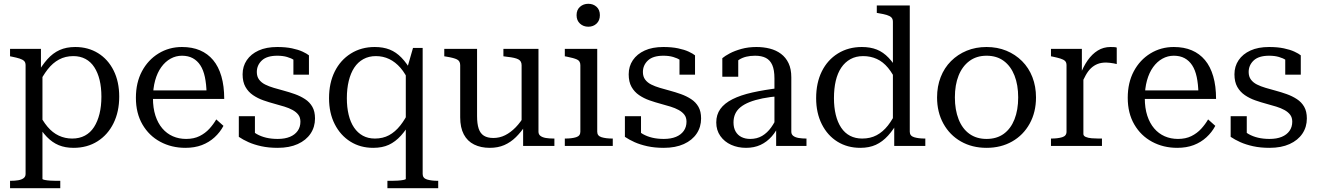

<svg xmlns="http://www.w3.org/2000/svg" viewBox="-20 -770 6951 1013"><path d="M298 223H33V184H35Q58 184 76 181Q94 178 104.5 170Q115 162 115 148V-426Q115 -441 107 -448.5Q99 -456 83.5 -461Q68 -466 43 -471L33 -473V-512H196V-390L204 -382V174Q204 177 216.5 179.5Q229 182 246 183Q263 184 275 184H298ZM368 10Q324 10 290 -4Q256 -18 227 -48Q198 -78 171 -125L181 -181Q204 -133 230.5 -101.5Q257 -70 290 -54.5Q323 -39 361 -39Q399 -39 428 -54.5Q457 -70 476 -99.5Q495 -129 505 -169.5Q515 -210 515 -260Q515 -309 505.5 -348Q496 -387 477.5 -415.5Q459 -444 431 -459Q403 -474 367 -474Q325 -474 291.5 -456Q258 -438 231.5 -404Q205 -370 181 -321L173 -376Q201 -425 230 -457.5Q259 -490 294.5 -506Q330 -522 377 -522Q445 -522 497.5 -489.5Q550 -457 579.5 -398Q609 -339 609 -260Q609 -181 579 -120Q549 -59 494.5 -24.5Q440 10 368 10Z M787 -252Q787 -200 800 -160Q813 -120 836.5 -92.5Q860 -65 892 -51Q924 -37 962 -37Q1003 -37 1033 -52Q1063 -67 1084.5 -90.5Q1106 -114 1121 -140L1159 -106Q1141 -72 1112 -45.5Q1083 -19 1045 -4.5Q1007 10 958 10Q885 10 825.5 -22Q766 -54 731.5 -113.5Q697 -173 697 -254Q697 -334 729 -394Q761 -454 816.5 -488Q872 -522 940 -522Q994 -522 1035 -504.5Q1076 -487 1104.5 -453Q1133 -419 1148 -367.5Q1163 -316 1163 -248H765V-293H1098L1070 -276Q1069 -326 1061 -363.5Q1053 -401 1037 -425.5Q1021 -450 997 -463Q973 -476 940 -476Q908 -476 880 -460.5Q852 -445 831 -416Q810 -387 798.5 -345.5Q787 -304 787 -252Z M1565 -128Q1565 -150 1554 -164.5Q1543 -179 1524 -189.5Q1505 -200 1480.5 -207.5Q1456 -215 1430 -222Q1400 -230 1370 -240.5Q1340 -251 1315 -268Q1290 -285 1275 -311.5Q1260 -338 1260 -378Q1260 -420 1282 -452.5Q1304 -485 1344.5 -503.5Q1385 -522 1443 -522Q1487 -522 1520.5 -515Q1554 -508 1576.5 -497.5Q1599 -487 1610 -478V-376H1528V-472Q1538 -472 1545.5 -467.5Q1553 -463 1557.5 -456Q1562 -449 1563.5 -440.5Q1565 -432 1562 -426Q1552 -441 1534.5 -452Q1517 -463 1494.5 -469.5Q1472 -476 1443 -476Q1388 -476 1361.5 -451Q1335 -426 1335 -390Q1335 -366 1347 -350Q1359 -334 1379 -324Q1399 -314 1424.5 -306.5Q1450 -299 1476 -292Q1506 -284 1535.5 -273.5Q1565 -263 1589.5 -247Q1614 -231 1628 -206.5Q1642 -182 1642 -145Q1642 -100 1618.5 -65Q1595 -30 1551 -10Q1507 10 1445 10Q1397 10 1358.5 1.5Q1320 -7 1291 -20Q1262 -33 1240 -48V-157H1325V-34Q1312 -42 1304.5 -49Q1297 -56 1294.5 -63Q1292 -70 1293 -78Q1294 -86 1298 -94Q1313 -75 1335 -62.5Q1357 -50 1384.5 -43.5Q1412 -37 1445 -37Q1483 -37 1509.5 -48Q1536 -59 1550.5 -79.5Q1565 -100 1565 -128Z M2024 223V184H2048Q2061 184 2078 183Q2095 182 2108 179.5Q2121 177 2121 174V-393L2128 -409L2159 -517H2210V148Q2210 170 2233 177Q2256 184 2290 184H2292V223ZM1957 -522Q2002 -522 2036 -508.5Q2070 -495 2098.5 -465.5Q2127 -436 2154 -388L2141 -332Q2120 -381 2093 -412Q2066 -443 2033.5 -458.5Q2001 -474 1963 -474Q1926 -474 1897 -458Q1868 -442 1849 -413Q1830 -384 1820 -343Q1810 -302 1810 -252Q1810 -204 1819.5 -164.5Q1829 -125 1848 -97Q1867 -69 1894.5 -54Q1922 -39 1958 -39Q2000 -39 2032.5 -56.5Q2065 -74 2092 -108Q2119 -142 2141 -190L2152 -136Q2125 -87 2095.5 -54.5Q2066 -22 2031.5 -6Q1997 10 1949 10Q1881 10 1828.5 -23Q1776 -56 1746 -115Q1716 -174 1716 -252Q1716 -332 1746 -392.5Q1776 -453 1831 -487.5Q1886 -522 1957 -522Z M2497 -512V-158Q2497 -117 2505.5 -91.5Q2514 -66 2533 -54Q2552 -42 2583 -42Q2616 -42 2645 -56.5Q2674 -71 2700.5 -98Q2727 -125 2750 -165L2757 -115Q2730 -74 2702 -46.5Q2674 -19 2640.5 -4.5Q2607 10 2564 10Q2517 10 2481.5 -7.5Q2446 -25 2427 -61Q2408 -97 2408 -151V-426Q2408 -448 2391 -456.5Q2374 -465 2336 -471L2324 -473V-512ZM2821 -512V-75Q2821 -61 2831.5 -53Q2842 -45 2860 -42Q2878 -39 2902 -39H2905V0H2740V-103L2732 -115V-426Q2732 -448 2714.5 -457Q2697 -466 2658 -470L2636 -473V-512Z M3084 -629Q3058 -629 3040 -645.5Q3022 -662 3022 -690Q3022 -718 3040 -734Q3058 -750 3084 -750Q3110 -750 3127.5 -734Q3145 -718 3145 -690Q3145 -662 3127.5 -645.5Q3110 -629 3084 -629ZM3131 -512V-75Q3131 -53 3154 -46Q3177 -39 3211 -39H3213V0H2960V-39H2962Q2997 -39 3019.5 -46Q3042 -53 3042 -75V-426Q3042 -448 3024.5 -456Q3007 -464 2971 -471L2960 -473V-512Z M3602 -128Q3602 -150 3591 -164.5Q3580 -179 3561 -189.5Q3542 -200 3517.5 -207.5Q3493 -215 3467 -222Q3437 -230 3407 -240.5Q3377 -251 3352 -268Q3327 -285 3312 -311.5Q3297 -338 3297 -378Q3297 -420 3319 -452.5Q3341 -485 3381.5 -503.5Q3422 -522 3480 -522Q3524 -522 3557.5 -515Q3591 -508 3613.5 -497.5Q3636 -487 3647 -478V-376H3565V-472Q3575 -472 3582.5 -467.5Q3590 -463 3594.5 -456Q3599 -449 3600.5 -440.5Q3602 -432 3599 -426Q3589 -441 3571.5 -452Q3554 -463 3531.5 -469.5Q3509 -476 3480 -476Q3425 -476 3398.5 -451Q3372 -426 3372 -390Q3372 -366 3384 -350Q3396 -334 3416 -324Q3436 -314 3461.5 -306.5Q3487 -299 3513 -292Q3543 -284 3572.5 -273.5Q3602 -263 3626.5 -247Q3651 -231 3665 -206.5Q3679 -182 3679 -145Q3679 -100 3655.5 -65Q3632 -30 3588 -10Q3544 10 3482 10Q3434 10 3395.5 1.5Q3357 -7 3328 -20Q3299 -33 3277 -48V-157H3362V-34Q3349 -42 3341.5 -49Q3334 -56 3331.5 -63Q3329 -70 3330 -78Q3331 -86 3335 -94Q3350 -75 3372 -62.5Q3394 -50 3421.5 -43.5Q3449 -37 3482 -37Q3520 -37 3546.5 -48Q3573 -59 3587.5 -79.5Q3602 -100 3602 -128Z M4094 -306 4093 -263Q4043 -259 4003.5 -251Q3964 -243 3935 -231.5Q3906 -220 3887 -204.5Q3868 -189 3859 -169Q3850 -149 3850 -124Q3850 -96 3861 -76.5Q3872 -57 3892 -47Q3912 -37 3938 -37Q3974 -37 4001 -53Q4028 -69 4048.5 -97.5Q4069 -126 4085 -164L4093 -119Q4078 -80 4052 -50.5Q4026 -21 3992.5 -5.5Q3959 10 3916 10Q3873 10 3837.5 -6Q3802 -22 3780.5 -52.5Q3759 -83 3759 -124Q3759 -165 3780.5 -195Q3802 -225 3844.5 -246.5Q3887 -268 3949.5 -282Q4012 -296 4094 -306ZM4075 0V-104H4066V-356Q4066 -401 4054.5 -427Q4043 -453 4020.5 -464.5Q3998 -476 3964 -476Q3912 -476 3879.5 -455Q3847 -434 3827 -404Q3827 -419 3830.5 -430.5Q3834 -442 3840.5 -450.5Q3847 -459 3856 -464Q3865 -469 3875 -471V-365H3791V-463Q3805 -475 3830.5 -488.5Q3856 -502 3892 -512Q3928 -522 3971 -522Q4009 -522 4042 -513.5Q4075 -505 4100.5 -486Q4126 -467 4140.5 -436.5Q4155 -406 4155 -362V-75Q4155 -61 4165.5 -53Q4176 -45 4194 -42Q4212 -39 4234 -39H4235V0Z M4780 -75Q4780 -53 4803 -46Q4826 -39 4860 -39H4862V0H4698V-115L4691 -114V-655Q4691 -670 4683 -678Q4675 -686 4658.5 -691Q4642 -696 4617 -700L4606 -702V-741H4780ZM4527 -522Q4572 -522 4606 -508.5Q4640 -495 4668.5 -465Q4697 -435 4724 -388L4714 -330Q4692 -380 4665.5 -412Q4639 -444 4606 -459Q4573 -474 4534 -474Q4496 -474 4467 -458Q4438 -442 4418.5 -413Q4399 -384 4389.5 -343.5Q4380 -303 4380 -252Q4380 -204 4389.5 -164.5Q4399 -125 4418 -96.5Q4437 -68 4465 -53.5Q4493 -39 4529 -39Q4572 -39 4605 -56.5Q4638 -74 4664.5 -107.5Q4691 -141 4713 -190L4722 -136Q4695 -87 4665.5 -54.5Q4636 -22 4601 -6Q4566 10 4519 10Q4451 10 4398.5 -22.5Q4346 -55 4316 -114.5Q4286 -174 4286 -252Q4286 -333 4316 -393.5Q4346 -454 4401 -488Q4456 -522 4527 -522Z M5446 -256Q5446 -178 5412.5 -117.5Q5379 -57 5320 -23.5Q5261 10 5185 10Q5109 10 5050 -23.5Q4991 -57 4957.5 -117.5Q4924 -178 4924 -256Q4924 -314 4943 -363Q4962 -412 4997.5 -447.5Q5033 -483 5080.5 -502.5Q5128 -522 5185 -522Q5242 -522 5289.5 -502.5Q5337 -483 5372.5 -447.5Q5408 -412 5427 -363Q5446 -314 5446 -256ZM5018 -256Q5018 -191 5037.5 -141Q5057 -91 5094.5 -64Q5132 -37 5185 -37Q5239 -37 5276 -64Q5313 -91 5332.5 -140.5Q5352 -190 5352 -256Q5352 -322 5332.5 -371.5Q5313 -421 5276 -448.5Q5239 -476 5185 -476Q5132 -476 5094.5 -448Q5057 -420 5037.5 -371Q5018 -322 5018 -256Z M5872 -519V-432Q5866 -434 5856.5 -435.5Q5847 -437 5836.5 -438.5Q5826 -440 5816 -440Q5790 -440 5771 -432.5Q5752 -425 5736.5 -410.5Q5721 -396 5708.5 -373.5Q5696 -351 5683 -320L5678 -372Q5695 -418 5718.5 -451.5Q5742 -485 5772 -503.5Q5802 -522 5839 -522Q5850 -522 5858.5 -521.5Q5867 -521 5872 -519ZM5525 0V-39H5526Q5561 -39 5584 -46Q5607 -53 5607 -75V-426Q5607 -441 5599 -448.5Q5591 -456 5575 -461Q5559 -466 5535 -471L5525 -473V-512H5688V-369L5696 -378V-63Q5696 -53 5708.5 -47.5Q5721 -42 5740 -40.5Q5759 -39 5776 -39H5794V0Z M6020 -252Q6020 -200 6033 -160Q6046 -120 6069.5 -92.5Q6093 -65 6125 -51Q6157 -37 6195 -37Q6236 -37 6266 -52Q6296 -67 6317.5 -90.5Q6339 -114 6354 -140L6392 -106Q6374 -72 6345 -45.5Q6316 -19 6278 -4.5Q6240 10 6191 10Q6118 10 6058.5 -22Q5999 -54 5964.5 -113.5Q5930 -173 5930 -254Q5930 -334 5962 -394Q5994 -454 6049.5 -488Q6105 -522 6173 -522Q6227 -522 6268 -504.5Q6309 -487 6337.5 -453Q6366 -419 6381 -367.5Q6396 -316 6396 -248H5998V-293H6331L6303 -276Q6302 -326 6294 -363.5Q6286 -401 6270 -425.5Q6254 -450 6230 -463Q6206 -476 6173 -476Q6141 -476 6113 -460.5Q6085 -445 6064 -416Q6043 -387 6031.5 -345.5Q6020 -304 6020 -252Z M6798 -128Q6798 -150 6787 -164.5Q6776 -179 6757 -189.5Q6738 -200 6713.5 -207.5Q6689 -215 6663 -222Q6633 -230 6603 -240.5Q6573 -251 6548 -268Q6523 -285 6508 -311.5Q6493 -338 6493 -378Q6493 -420 6515 -452.5Q6537 -485 6577.5 -503.5Q6618 -522 6676 -522Q6720 -522 6753.5 -515Q6787 -508 6809.5 -497.5Q6832 -487 6843 -478V-376H6761V-472Q6771 -472 6778.5 -467.5Q6786 -463 6790.5 -456Q6795 -449 6796.5 -440.5Q6798 -432 6795 -426Q6785 -441 6767.5 -452Q6750 -463 6727.5 -469.5Q6705 -476 6676 -476Q6621 -476 6594.5 -451Q6568 -426 6568 -390Q6568 -366 6580 -350Q6592 -334 6612 -324Q6632 -314 6657.5 -306.5Q6683 -299 6709 -292Q6739 -284 6768.5 -273.5Q6798 -263 6822.5 -247Q6847 -231 6861 -206.5Q6875 -182 6875 -145Q6875 -100 6851.5 -65Q6828 -30 6784 -10Q6740 10 6678 10Q6630 10 6591.5 1.5Q6553 -7 6524 -20Q6495 -33 6473 -48V-157H6558V-34Q6545 -42 6537.5 -49Q6530 -56 6527.5 -63Q6525 -70 6526 -78Q6527 -86 6531 -94Q6546 -75 6568 -62.5Q6590 -50 6617.5 -43.5Q6645 -37 6678 -37Q6716 -37 6742.5 -48Q6769 -59 6783.5 -79.5Q6798 -100 6798 -128Z"/></svg>

Font: Roboto Serif 72pt
Style: Regular
Weight: 400
Designer: Greg Gazdowicz
Foundry: Commercial Type
Version: Version 1.008